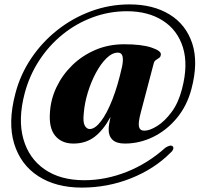

<svg xmlns="http://www.w3.org/2000/svg" viewBox="-20 -718 906 872"><path d="M547 -66Q509 -66 491 -83.2Q473 -100.5 473.5 -130.5Q473.5 -141.5 475.8 -155.8Q478 -170 482 -187Q449.5 -127 409.5 -96.5Q369.5 -66 313.5 -66Q259.5 -66 230.2 -102Q201 -138 207 -209Q210.5 -267.5 236.8 -322.5Q263 -377.5 308 -421.5Q353 -465.5 413 -491.2Q473 -517 544 -517Q623.5 -517 668 -502Q712.5 -487 710.5 -470.5Q710 -460.5 703.2 -455.5Q696.5 -450.5 689 -446Q681.5 -441.5 678.5 -431.5L619.5 -207.5Q607 -160.5 611.2 -142.5Q615.5 -124.5 635.5 -124.5Q660 -124.5 694 -145.8Q728 -167 759.2 -209Q790.5 -251 806.5 -313.5Q835.5 -423.5 810.8 -502.8Q786 -582 719.2 -624.5Q652.5 -667 556.5 -667Q475.5 -667 400.8 -639.2Q326 -611.5 264 -561.2Q202 -511 157.8 -443Q113.5 -375 92 -294Q61 -176 86 -87.2Q111 1.5 182.5 51Q254 100.5 362.5 100.5Q459.5 100.5 555 62.8Q650.5 25 731 -47Q740.5 -53.5 750.2 -56Q760 -58.5 765 -52.5Q769.5 -47.5 765.8 -38.8Q762 -30 752.5 -22.5Q680.5 49.5 574.8 91.8Q469 134 351.5 134Q234 134 153.8 82Q73.5 30 44.2 -66Q15 -162 50 -294Q72.5 -380 122 -453.5Q171.5 -527 241 -581.8Q310.5 -636.5 394 -667.2Q477.5 -698 568.5 -698Q675 -698 749.8 -652.5Q824.5 -607 853 -521Q881.5 -435 849.5 -314Q829.5 -238 783.5 -182.2Q737.5 -126.5 675.8 -96.2Q614 -66 547 -66ZM360.5 -204Q356 -164 364.8 -148Q373.5 -132 387.5 -132Q411.5 -132 438.5 -167.2Q465.5 -202.5 490.5 -266.2Q515.5 -330 534.5 -416Q540.5 -445.5 536.5 -462.2Q532.5 -479 515.5 -479Q489.5 -479 463.5 -453.5Q437.5 -428 415.5 -387Q393.5 -346 378.8 -297.8Q364 -249.5 360.5 -204Z"/></svg>

Font: Fraunces 72pt S000
Style: Bold Italic
Weight: 700
Italic angle: -16°
Version: Version 1.000; ttfautohint (v1.8.3)